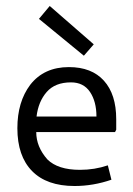

<svg xmlns="http://www.w3.org/2000/svg" viewBox="-20 -613 444 641"><path d="M38 0ZM368 -215V-180L364 -172H101Q101 -123 138 -81Q173 -46 247 -46Q296 -46 340 -61L352 -13Q291 8 229 8Q136 8 87 -42Q38 -92 38 -185Q38 -273 81 -330Q127 -389 210 -389Q286 -389 327 -343.5Q368 -298 368 -215ZM217 -338Q164 -338 136 -306Q108 -274 102 -224H302Q302 -274 280.5 -306Q259 -338 217 -338ZM260 -427 110 -550 146 -593 293 -465Z"/></svg>

Font: Cambay Devanagari
Style: Regular
Weight: 400
Designer: Pooja Saxena
Foundry: Pooja Saxena
Version: Version 1.180;PS 001.180;hotconv 1.0.70;makeotf.lib2.5.58329